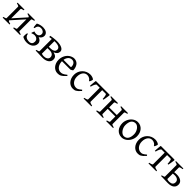

<svg xmlns="http://www.w3.org/2000/svg" viewBox="574 -2292 4130 4130"><g transform="rotate(45 2638.5 -227.5)"><path d="M346.7 0V-21Q379.9 -27.8 397.5 -35.9Q415 -43.9 415 -50.8V-335L168.5 -59.6V-50.8Q168.5 -44.9 184.8 -36.4Q201.2 -27.8 236.8 -21V0H26.9V-21Q60.1 -27.8 77.6 -35.9Q95.2 -43.9 95.2 -50.8V-403.3Q95.2 -409.2 78.9 -417.7Q62.5 -426.3 26.9 -433.1V-454.1H236.8V-433.1Q203.6 -426.3 186 -418.2Q168.5 -410.2 168.5 -403.3V-119.6L415 -395.5V-403.3Q415 -409.2 398.7 -417.7Q382.3 -426.3 346.7 -433.1V-454.1H556.6V-433.1Q523.4 -426.3 505.9 -418.2Q488.3 -410.2 488.3 -403.3V-50.8Q488.3 -44.9 504.6 -36.4Q521 -27.8 556.6 -21V0Z M963.4 -142.1Q963.4 -109.4 949.7 -80.8Q936 -52.2 910.9 -31Q885.7 -9.8 850.1 2.4Q814.5 14.6 770.5 14.6Q747.6 14.6 727.8 11.5Q708 8.3 691.2 3.2Q674.3 -2 660.4 -8.3Q646.5 -14.6 635.3 -21Q632.3 -23.4 631.1 -35.9Q629.9 -48.3 630.1 -65.7Q630.4 -83 632.6 -102.5Q634.8 -122.1 638.7 -138.2L659.7 -132.8Q661.6 -107.9 673.1 -89.4Q684.6 -70.8 702.4 -58.6Q720.2 -46.4 743.2 -40.3Q766.1 -34.2 791.5 -34.2Q816.4 -34.2 834 -40.8Q851.6 -47.4 863 -59.1Q874.5 -70.8 879.9 -87.4Q885.3 -104 885.3 -124.5Q885.3 -149.9 875.7 -168Q866.2 -186 851.1 -197.5Q835.9 -209 817.9 -214.4Q799.8 -219.7 783.2 -219.7Q771 -219.7 758.8 -217.5Q746.6 -215.3 736.1 -211.9Q725.6 -208.5 717.3 -205.1Q709 -201.7 704.6 -199.7L695.8 -209.5L719.7 -272.5Q732.9 -267.1 748.8 -263.9Q764.6 -260.7 779.3 -260.7Q804.7 -260.7 822.8 -268.1Q840.8 -275.4 852.1 -287.1Q863.3 -298.8 868.4 -313.2Q873.5 -327.6 873.5 -341.8Q873.5 -359.9 865.5 -375.2Q857.4 -390.6 843.8 -401.6Q830.1 -412.6 812.3 -418.7Q794.4 -424.8 774.9 -424.8Q750 -424.8 732.2 -418.9Q714.4 -413.1 701.9 -400.6Q689.5 -388.2 681.9 -368.7Q674.3 -349.1 669.9 -322.3L649.4 -319.3Q647 -324.2 645 -334.5Q643.1 -344.7 641.6 -356.9Q640.1 -369.1 639.2 -381.8Q638.2 -394.5 637.7 -405.3Q637.2 -416 637.7 -423.1Q638.2 -430.2 639.2 -430.7Q657.2 -440.9 677.2 -448.2Q697.3 -455.6 717.3 -460.2Q737.3 -464.8 756.6 -466.8Q775.9 -468.8 793 -468.8Q819.8 -468.8 846.4 -462.4Q873 -456.1 894.3 -442.6Q915.5 -429.2 928.7 -408Q941.9 -386.7 941.9 -357.4Q941.9 -325.2 925.3 -298.1Q908.7 -271 872.1 -250.5Q891.6 -244.6 908.2 -234.9Q924.8 -225.1 937 -211.4Q949.2 -197.8 956.3 -180.2Q963.4 -162.6 963.4 -142.1Z M1192.4 -429.7Q1187.5 -429.7 1182.6 -429.4Q1177.7 -429.2 1172.4 -429.2V-258.8H1211.4Q1251.5 -258.8 1277.8 -266.1Q1304.2 -273.4 1319.3 -285.2Q1334.5 -296.9 1340.6 -312Q1346.7 -327.1 1346.7 -342.8Q1346.7 -363.3 1337.9 -379.4Q1329.1 -395.5 1310.3 -406.7Q1291.5 -418 1262.5 -423.8Q1233.4 -429.7 1192.4 -429.7ZM1172.4 -217.8V-52.7Q1172.4 -51.8 1173.3 -48.8Q1185.5 -42 1202.9 -39.1Q1220.2 -36.1 1237.3 -36.1Q1262.7 -36.1 1284.7 -41.7Q1306.6 -47.4 1323 -58.3Q1339.4 -69.3 1348.9 -85.4Q1358.4 -101.6 1358.4 -122.1Q1358.4 -142.1 1351.6 -159.4Q1344.7 -176.8 1330.6 -189.7Q1316.4 -202.6 1293.9 -210.2Q1271.5 -217.8 1240.2 -217.8ZM1438.5 -134.3Q1438.5 -103.5 1425 -77.9Q1411.6 -52.2 1386.7 -33.9Q1361.8 -15.6 1326.2 -5.4Q1290.5 4.9 1246.1 4.9Q1237.3 4.9 1224.9 4.6Q1212.4 4.4 1198.5 4.2Q1184.6 3.9 1169.7 3.4Q1154.8 2.9 1140.6 2.4Q1106.9 1.5 1070.3 0H1030.8V-21Q1064 -27.8 1081.5 -35.9Q1099.1 -43.9 1099.1 -50.8V-423.3Q1080.6 -420.9 1063 -418.5Q1045.4 -416 1031.2 -413.6L1027.3 -446.8Q1043.5 -450.7 1066.4 -454.6Q1089.4 -458.5 1115 -461.7Q1140.6 -464.8 1166.7 -466.8Q1192.9 -468.8 1214.4 -468.8Q1262.2 -468.8 1300.8 -461.2Q1339.4 -453.6 1366.5 -439.5Q1393.6 -425.3 1408 -405.5Q1422.4 -385.7 1422.4 -360.8Q1421.9 -321.3 1397.5 -291.5Q1373 -261.7 1328.1 -247.6Q1354.5 -240.7 1375 -231.7Q1395.5 -222.7 1409.7 -209.5Q1423.8 -196.3 1431.2 -178Q1438.5 -159.7 1438.5 -134.3Z M1721.7 -417.5Q1696.3 -417.5 1675 -407.7Q1653.8 -397.9 1637.5 -380.1Q1621.1 -362.3 1610.1 -337.6Q1599.1 -313 1594.7 -283.2H1803.7Q1814.9 -283.2 1818.6 -286.9Q1822.3 -290.5 1822.3 -300.8Q1822.3 -314 1818.6 -333.7Q1814.9 -353.5 1804 -372.3Q1793 -391.1 1773.2 -404.3Q1753.4 -417.5 1721.7 -417.5ZM1902.3 -272Q1893.6 -262.2 1878.9 -253.9Q1864.3 -245.6 1848.6 -239.3H1591.8Q1592.3 -201.2 1602.3 -166.7Q1612.3 -132.3 1631.1 -106.2Q1649.9 -80.1 1676.5 -64.5Q1703.1 -48.8 1736.3 -48.8Q1751.5 -48.8 1765.9 -50.8Q1780.3 -52.7 1796.9 -59.6Q1813.5 -66.4 1833.7 -79.6Q1854 -92.8 1881.3 -115.2Q1887.7 -111.8 1892.3 -105.5Q1897 -99.1 1899.4 -95.2Q1866.7 -59.6 1842 -37.8Q1817.4 -16.1 1795.7 -4.4Q1773.9 7.3 1752.7 11Q1731.4 14.6 1706.5 14.6Q1668.9 14.6 1635 -1.5Q1601.1 -17.6 1575.2 -47.1Q1549.3 -76.7 1533.9 -118.4Q1518.6 -160.2 1518.6 -211.9Q1518.6 -244.6 1525.9 -276.4Q1533.2 -308.1 1547.1 -336.4Q1561 -364.7 1581.1 -388.7Q1601.1 -412.6 1626.5 -430.2Q1637.2 -437.5 1650.6 -444.6Q1664.1 -451.7 1678.7 -457Q1693.4 -462.4 1707.8 -465.6Q1722.2 -468.8 1735.4 -468.8Q1767.1 -468.8 1792 -460Q1816.9 -451.2 1835.4 -436.3Q1854 -421.4 1866.7 -401.6Q1879.4 -381.8 1887.5 -359.9Q1895.5 -337.9 1898.9 -315.2Q1902.3 -292.5 1902.3 -272Z M2351.6 -92.8Q2319.8 -55.2 2295.7 -33.9Q2271.5 -12.7 2251 -1.7Q2230.5 9.3 2210.9 12Q2191.4 14.6 2168.5 14.6Q2132.8 14.6 2098.9 -1.2Q2064.9 -17.1 2038.6 -46.9Q2012.2 -76.7 1996.3 -119.6Q1980.5 -162.6 1980.5 -216.8Q1980.5 -269.5 1999.8 -315.4Q2019 -361.3 2052.5 -395.3Q2085.9 -429.2 2131.3 -449Q2176.8 -468.8 2229.5 -468.8Q2245.6 -468.8 2262.5 -466.1Q2279.3 -463.4 2294.7 -458.3Q2310.1 -453.1 2323 -446Q2335.9 -439 2344.2 -430.2Q2345.2 -424.3 2342.8 -413.6Q2340.3 -402.8 2335.9 -390.9Q2331.5 -378.9 2326.2 -367.9Q2320.8 -356.9 2316.4 -350.1L2298.3 -355Q2294.4 -363.8 2285.6 -374Q2276.9 -384.3 2262.9 -393.6Q2249 -402.8 2229.7 -408.9Q2210.4 -415 2185.5 -415Q2159.7 -415 2136 -403.6Q2112.3 -392.1 2094 -369.1Q2075.7 -346.2 2064.7 -312Q2053.7 -277.8 2053.7 -231.9Q2053.7 -190.4 2066.2 -156.5Q2078.6 -122.6 2099.4 -98.6Q2120.1 -74.7 2147.2 -61.8Q2174.3 -48.8 2203.6 -48.8Q2217.3 -48.8 2229 -50Q2240.7 -51.3 2254.6 -57.6Q2268.6 -64 2286.9 -76.7Q2305.2 -89.4 2332.5 -112.8Z M2488.3 0V-21Q2504.9 -24.4 2519.8 -28.3Q2534.7 -32.2 2546.1 -36.6Q2557.6 -41 2564.5 -45.7Q2571.3 -50.3 2571.3 -55.7V-410.2H2480.5Q2472.7 -410.2 2464.1 -401.1Q2455.6 -392.1 2447 -376Q2438.5 -359.9 2430.4 -337.6Q2422.4 -315.4 2416.5 -289.1H2393.6Q2393.6 -295.9 2394 -309.3Q2394.5 -322.8 2395.8 -338.9Q2397 -355 2398.7 -372.6Q2400.4 -390.1 2402.1 -406.2Q2403.8 -422.4 2405.5 -435.1Q2407.2 -447.8 2409.2 -454.1H2821.3L2834.5 -445.3Q2834 -439 2832.5 -426.5Q2831.1 -414.1 2828.6 -398.4Q2826.2 -382.8 2823.7 -365.7Q2821.3 -348.6 2818.4 -332.8Q2815.4 -316.9 2813 -304Q2810.5 -291 2808.6 -284.2H2785.6Q2784.2 -307.1 2782 -329.8Q2779.8 -352.5 2775.9 -370.4Q2772 -388.2 2766.4 -399.2Q2760.7 -410.2 2752.9 -410.2H2644.5V-55.7Q2644.5 -50.8 2650.9 -46.1Q2657.2 -41.5 2668.2 -36.9Q2679.2 -32.2 2694.6 -28.3Q2710 -24.4 2727.5 -21V0Z M3176.3 0V-21Q3209.5 -27.8 3227.1 -35.9Q3244.6 -43.9 3244.6 -50.8V-210H3012.7V-50.8Q3012.7 -44.9 3029.1 -36.4Q3045.4 -27.8 3081.1 -21V0H2871.1V-21Q2904.3 -27.8 2921.9 -35.9Q2939.5 -43.9 2939.5 -50.8V-403.3Q2939.5 -409.2 2923.1 -417.7Q2906.7 -426.3 2871.1 -433.1V-454.1H3081.1V-433.1Q3047.9 -426.3 3030.3 -418.2Q3012.7 -410.2 3012.7 -403.3V-253.9H3244.6V-403.3Q3244.6 -409.2 3228.3 -417.7Q3211.9 -426.3 3176.3 -433.1V-454.1H3386.2V-433.1Q3353 -426.3 3335.4 -418.2Q3317.9 -410.2 3317.9 -403.3V-50.8Q3317.9 -44.9 3334.2 -36.4Q3350.6 -27.8 3386.2 -21V0Z M3801.3 -222.2Q3801.3 -260.7 3788.6 -295.7Q3775.9 -330.6 3755.9 -357.2Q3735.8 -383.8 3710.4 -399.4Q3685.1 -415 3660.2 -415Q3623 -415 3597.7 -400.9Q3572.3 -386.7 3556.9 -362.1Q3541.5 -337.4 3534.7 -303.7Q3527.8 -270 3527.8 -231Q3527.8 -192.4 3541.5 -157.5Q3555.2 -122.6 3575.9 -96.2Q3596.7 -69.8 3621.6 -54.4Q3646.5 -39.1 3668.9 -39.1Q3703.6 -39.1 3728.5 -52Q3753.4 -64.9 3769.5 -88.9Q3785.6 -112.8 3793.5 -146.5Q3801.3 -180.2 3801.3 -222.2ZM3877 -236.8Q3877 -204.1 3868.7 -172.9Q3860.4 -141.6 3845.7 -113.8Q3831.1 -85.9 3810.5 -62.3Q3790 -38.6 3765.4 -21.5Q3740.7 -4.4 3712.9 5.1Q3685.1 14.6 3655.3 14.6Q3608.9 14.6 3571.5 -2.9Q3534.2 -20.5 3507.6 -51.3Q3481 -82 3466.6 -124.5Q3452.1 -167 3452.1 -216.8Q3452.1 -249 3460.2 -280.3Q3468.3 -311.5 3482.7 -339.6Q3497.1 -367.7 3517.3 -391.4Q3537.6 -415 3562.3 -432.1Q3586.9 -449.2 3615.5 -459Q3644 -468.8 3674.3 -468.8Q3720.2 -468.8 3757.6 -451.2Q3794.9 -433.6 3821.5 -402.6Q3848.1 -371.6 3862.5 -329.1Q3877 -286.6 3877 -236.8Z M4326.2 -92.8Q4294.4 -55.2 4270.3 -33.9Q4246.1 -12.7 4225.6 -1.7Q4205.1 9.3 4185.5 12Q4166 14.6 4143.1 14.6Q4107.4 14.6 4073.5 -1.2Q4039.6 -17.1 4013.2 -46.9Q3986.8 -76.7 3970.9 -119.6Q3955.1 -162.6 3955.1 -216.8Q3955.1 -269.5 3974.4 -315.4Q3993.7 -361.3 4027.1 -395.3Q4060.5 -429.2 4106 -449Q4151.4 -468.8 4204.1 -468.8Q4220.2 -468.8 4237.1 -466.1Q4253.9 -463.4 4269.3 -458.3Q4284.7 -453.1 4297.6 -446Q4310.5 -439 4318.8 -430.2Q4319.8 -424.3 4317.4 -413.6Q4314.9 -402.8 4310.5 -390.9Q4306.2 -378.9 4300.8 -367.9Q4295.4 -356.9 4291 -350.1L4272.9 -355Q4269 -363.8 4260.3 -374Q4251.5 -384.3 4237.5 -393.6Q4223.6 -402.8 4204.3 -408.9Q4185.1 -415 4160.2 -415Q4134.3 -415 4110.6 -403.6Q4086.9 -392.1 4068.6 -369.1Q4050.3 -346.2 4039.3 -312Q4028.3 -277.8 4028.3 -231.9Q4028.3 -190.4 4040.8 -156.5Q4053.2 -122.6 4074 -98.6Q4094.7 -74.7 4121.8 -61.8Q4148.9 -48.8 4178.2 -48.8Q4191.9 -48.8 4203.6 -50Q4215.3 -51.3 4229.2 -57.6Q4243.2 -64 4261.5 -76.7Q4279.8 -89.4 4307.1 -112.8Z M4462.9 0V-21Q4479.5 -24.4 4494.4 -28.3Q4509.3 -32.2 4520.8 -36.6Q4532.2 -41 4539.1 -45.7Q4545.9 -50.3 4545.9 -55.7V-410.2H4455.1Q4447.3 -410.2 4438.7 -401.1Q4430.2 -392.1 4421.6 -376Q4413.1 -359.9 4405 -337.6Q4397 -315.4 4391.1 -289.1H4368.2Q4368.2 -295.9 4368.7 -309.3Q4369.1 -322.8 4370.4 -338.9Q4371.6 -355 4373.3 -372.6Q4375 -390.1 4376.7 -406.2Q4378.4 -422.4 4380.1 -435.1Q4381.8 -447.8 4383.8 -454.1H4795.9L4809.1 -445.3Q4808.6 -439 4807.1 -426.5Q4805.7 -414.1 4803.2 -398.4Q4800.8 -382.8 4798.3 -365.7Q4795.9 -348.6 4793 -332.8Q4790 -316.9 4787.6 -304Q4785.2 -291 4783.2 -284.2H4760.3Q4758.8 -307.1 4756.6 -329.8Q4754.4 -352.5 4750.5 -370.4Q4746.6 -388.2 4741 -399.2Q4735.4 -410.2 4727.5 -410.2H4619.1V-55.7Q4619.1 -50.8 4625.5 -46.1Q4631.8 -41.5 4642.8 -36.9Q4653.8 -32.2 4669.2 -28.3Q4684.6 -24.4 4702.1 -21V0Z M5045.4 -219.7Q5028.3 -219.7 5014.2 -218.5Q5000 -217.3 4987.3 -215.8V-48.8Q5000 -43 5016.8 -39.6Q5033.7 -36.1 5052.2 -36.1Q5106.9 -36.1 5135.3 -59.1Q5163.6 -82 5163.6 -127Q5163.6 -147 5156.2 -163.8Q5148.9 -180.7 5134 -193.1Q5119.1 -205.6 5096.9 -212.6Q5074.7 -219.7 5045.4 -219.7ZM5070.8 -454.1V-433.1Q5046.4 -429.2 5030.5 -425.8Q5014.6 -422.4 5004.9 -418.5Q4995.1 -414.6 4991.2 -410.4Q4987.3 -406.2 4987.3 -401.4V-258.3Q5003.9 -260.7 5022.7 -262.2Q5041.5 -263.7 5061 -263.7Q5103.5 -263.7 5137.2 -254.9Q5170.9 -246.1 5194.6 -229.5Q5218.3 -212.9 5231 -189Q5243.7 -165 5243.7 -134.3Q5243.7 -103.5 5232.4 -77.9Q5221.2 -52.2 5198.5 -33.9Q5175.8 -15.6 5141.6 -5.4Q5107.4 4.9 5061 4.9Q5052.2 4.9 5039.8 4.6Q5027.3 4.4 5013.4 4.2Q4999.5 3.9 4984.6 3.4Q4969.7 2.9 4955.6 2.4Q4921.9 1.5 4885.3 0H4845.7V-21Q4860.4 -23.4 4872.8 -27.3Q4885.3 -31.2 4894.5 -35.2Q4903.8 -39.1 4908.9 -42.5Q4914.1 -45.9 4914.1 -48.3V-401.4Q4914.1 -406.2 4908.4 -411.1Q4902.8 -416 4893.3 -419.9Q4883.8 -423.8 4871.6 -427.2Q4859.4 -430.7 4845.7 -433.1V-454.1Z"/></g></svg>

Font: Gentium Plus CyrE
Style: Regular
Weight: 400
Designer: J. Victor Gaultney, Annie Olsen, Iska Routamaa, Becca Hirsbrunner
Foundry: SIL International
Version: Version 5.000